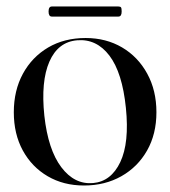

<svg xmlns="http://www.w3.org/2000/svg" viewBox="-20 -561 524 591"><path d="M243.5 -444Q306.5 -444 355.8 -415Q405 -386 433.2 -334.2Q461.5 -282.5 461.5 -215.5Q461.5 -148.5 432.8 -97.8Q404 -47 353.5 -18.5Q303 10 238.5 10Q175.5 10 126.8 -18.5Q78 -47 50.2 -97.8Q22.5 -148.5 22.5 -215.5Q22.5 -282.5 50.5 -334Q78.5 -385.5 128.2 -414.8Q178 -444 243.5 -444ZM266.5 2.5Q322 -2.5 350.2 -62Q378.5 -121.5 367.5 -229Q356.5 -337.5 316.8 -389.8Q277 -442 217.5 -437Q158.5 -432 132 -371.2Q105.5 -310.5 116.5 -205Q128 -100 168.8 -46.2Q209.5 7.5 266.5 2.5ZM129.5 -525.5Q129.5 -541 139.5 -541H344.5Q350.5 -541 352.5 -538.2Q354.5 -535.5 354.5 -525.5Q354.5 -510 344.5 -510H139.5Q129.5 -510 129.5 -525.5Z"/></svg>

Font: Fraunces 144pt S000
Style: Regular
Weight: 400
Version: Version 1.000; ttfautohint (v1.8.3)